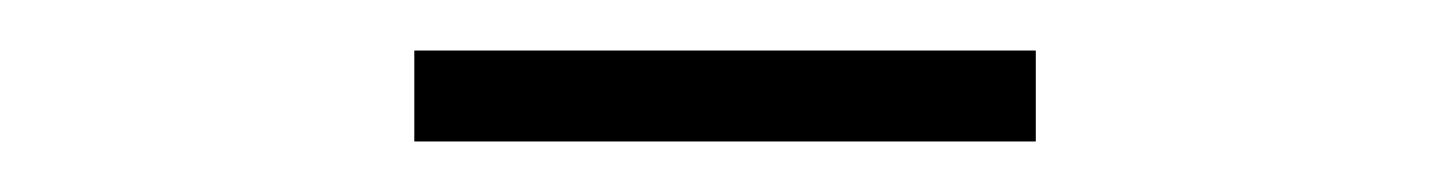

<svg xmlns="http://www.w3.org/2000/svg" viewBox="-20 -662 575 76"><path d="M144 -606V-642H390V-606Z"/></svg>

Font: TypoPRO Source Sans Pro
Style: Regular
Weight: 300
Designer: Paul D. Hunt
Foundry: Adobe Systems Incorporated
Version: Version 2.020;PS 2.000;hotconv 1.0.86;makeotf.lib2.5.63406